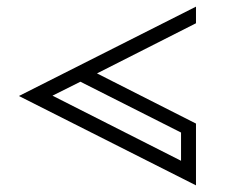

<svg xmlns="http://www.w3.org/2000/svg" viewBox="-20 -633 689 578"><path d="M570 -563 272 -412 570 -261V-75L37 -344L570 -613ZM222 -387 138 -345 525 -149V-234Z"/></svg>

Font: Geostar
Style: Regular
Weight: 400
Designer: Joe Prince
Foundry: Joe Prince
Version: Version 1.002